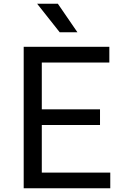

<svg xmlns="http://www.w3.org/2000/svg" viewBox="-20 -1009 671 1029"><path d="M107 0ZM571 -84V0H107V-758H566V-674H204V-423H516V-339H204V-84ZM179 -989H290L395 -836H300Z"/></svg>

Font: Biryani
Style: Regular
Weight: 400
Designer: Dan Reynolds and Mathieu Reguer
Foundry: Dan Reynolds and Mathieu Reguer
Version: Version 1.004; ttfautohint (v1.1) -l 5 -r 5 -G 72 -x 0 -D la